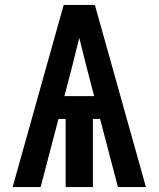

<svg xmlns="http://www.w3.org/2000/svg" viewBox="-20 -755 640 775"><path d="M31 0 237 -735H363L569 0H456L384 -275H355V0H245V-275H216L144 0ZM240 -367H360L328 -490Q321 -518 314 -546Q307 -574 300 -602Q293 -574 286 -546Q279 -518 272 -490Z"/></svg>

Font: Iosevka Fixed Extended
Style: Bold
Weight: 700
Width: 7
Monospace: yes
Designer: Belleve Invis
Foundry: Belleve Invis
Version: Version 24.1.1; ttfautohint (v1.8.4)